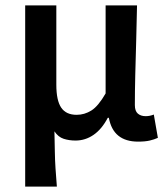

<svg xmlns="http://www.w3.org/2000/svg" viewBox="-20 -511 618 709"><path d="M73 178V-491H188V-198Q188 -140 206 -113.5Q224 -87 263 -87Q292 -87 317.5 -103Q343 -119 370 -166V-491H486Q485 -430 483 -363.5Q481 -297 479.5 -235Q478 -173 478 -123Q478 -101 489 -91.5Q500 -82 518 -82Q533 -82 548 -88L563 -2Q550 4 533 8Q516 12 490 12Q398 12 382 -76H378Q356 -34 325.5 -13Q295 8 259 8Q235 8 215 1.5Q195 -5 181 -26Q182 16 182.5 48.5Q183 81 185 111Q187 141 190 178Z"/></svg>

Font: Source Sans Pro SemiBold
Style: Regular
Weight: 600
Designer: Paul D. Hunt
Foundry: Adobe Systems Incorporated
Version: Version 2.045;hotconv 1.0.109;makeotfexe 2.5.65596